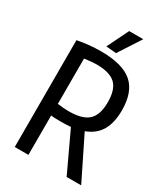

<svg xmlns="http://www.w3.org/2000/svg" viewBox="-225 -1042 1003 1144"><g transform="rotate(30 276.5 -469.5)"><path d="M300 -271Q270 -268 236 -268Q221 -268 200 -268.5Q179 -269 164 -271V0H70V-735Q110 -743 150.5 -747Q191 -751 232 -751Q379 -751 446.5 -693Q514 -635 514 -508Q514 -422 482.5 -368.5Q451 -315 384 -290L527 0H427ZM242 -345Q336 -345 376.5 -383Q417 -421 417 -508Q417 -595 377.5 -632.5Q338 -670 247 -670Q232 -670 210 -668Q188 -666 164 -663V-351Q185 -348 205 -346.5Q225 -345 242 -345ZM243 -792 315 -939H412L313 -786Z"/></g></svg>

Font: Encode Sans Compressed
Style: Medium
Weight: 500
Designer: Pablo Impallari, Andres Torresi
Foundry: Pablo Impallari, Andres Torresi
Version: Version 1.000; ttfautohint (v1.00) -l 8 -r 50 -G 200 -x 14 -